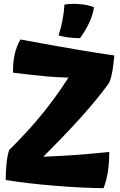

<svg xmlns="http://www.w3.org/2000/svg" viewBox="-20 -951 630 1007"><path d="M553 -154Q553 -97 545.5 -49Q538 -1 523 36Q411 35 265 23Q119 11 10 -7Q10 -55 14.5 -96Q19 -137 28 -164Q126 -261 199.5 -351Q273 -441 339 -544Q285 -545 222.5 -550.5Q160 -556 48 -570Q48 -626 57 -666Q66 -706 87 -744Q277 -709 386 -690.5Q495 -672 580 -660Q579 -652 576 -626.5Q573 -601 571 -586Q567 -563 562.5 -546Q558 -529 552 -516Q496 -438 414 -346Q332 -254 207 -129Q287 -132 366 -137.5Q445 -143 553 -154ZM473 -913Q467 -873 449 -834Q431 -795 400 -751Q368 -751 340.5 -754.5Q313 -758 287 -765Q300 -804 308 -846Q316 -888 318 -927Q356 -933 398.5 -929.5Q441 -926 473 -913Z"/></svg>

Font: Atma
Style: Bold
Weight: 700
Designer: Gregori Vincens, Jeremie Hornus, Riccardo Olocco, Yoann Minet.
Foundry: black foundry
Version: Version 1.102;PS 1.100;hotconv 1.0.86;makeotf.lib2.5.63406